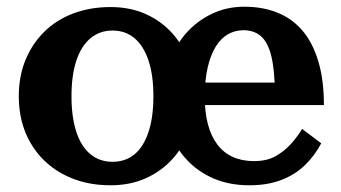

<svg xmlns="http://www.w3.org/2000/svg" viewBox="-20 -542 1015 572"><path d="M590 -253Q590 -207 599.5 -171.5Q609 -136 627.5 -111.5Q646 -87 673.5 -74.5Q701 -62 737 -62Q775 -62 801.5 -77Q828 -92 847.5 -114Q867 -136 880 -158L937 -115Q918 -79 889 -50.5Q860 -22 818.5 -6Q777 10 723 10Q664 10 617 -10Q570 -30 536.5 -66Q503 -102 485 -150Q467 -198 467 -254Q467 -308 484.5 -357Q502 -406 534 -442.5Q566 -479 610.5 -500.5Q655 -522 708 -522Q764 -522 808.5 -503.5Q853 -485 883 -448.5Q913 -412 929 -357Q945 -302 945 -229H521L520 -296H825L799 -268Q798 -336 788 -376Q778 -416 757.5 -434Q737 -452 705 -452Q680 -452 658.5 -439.5Q637 -427 622 -402Q607 -377 598.5 -340Q590 -303 590 -253ZM561 -255Q561 -201 544 -153Q527 -105 494 -68.5Q461 -32 414.5 -11Q368 10 309 10Q229 10 167 -23.5Q105 -57 70.5 -117Q36 -177 36 -255Q36 -315 56 -363.5Q76 -412 112 -447.5Q148 -483 198.5 -502Q249 -521 309 -521Q368 -521 414.5 -500Q461 -479 494 -442Q527 -405 544 -357Q561 -309 561 -255ZM193 -255Q193 -193 207.5 -149Q222 -105 249.5 -82.5Q277 -60 315 -60Q354 -60 381 -82.5Q408 -105 422.5 -149Q437 -193 437 -255Q437 -318 422.5 -361.5Q408 -405 381 -428Q354 -451 315 -451Q277 -451 249.5 -428Q222 -405 207.5 -361.5Q193 -318 193 -255Z"/></svg>

Font: Roboto Serif 28pt SemiBold
Style: Regular
Weight: 600
Designer: Greg Gazdowicz
Foundry: Commercial Type
Version: Version 1.008